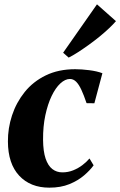

<svg xmlns="http://www.w3.org/2000/svg" viewBox="-20 -854 554 885"><path d="M207.5 11Q120 11 68.5 -44.2Q17 -99.5 16.5 -201.5Q16 -263 35.5 -322.2Q55 -381.5 93.8 -429.8Q132.5 -478 191 -506.5Q249.5 -535 326.5 -535Q355.5 -535 391.2 -530.5Q427 -526 452 -516.5L415 -378L379 -378.5Q366.5 -415.5 355 -440.2Q343.5 -465 330.8 -477.5Q318 -490 302.5 -490Q280.5 -490 258.2 -469.5Q236 -449 218 -411.5Q200 -374 189 -322.8Q178 -271.5 178.5 -209.5Q179 -156 190.2 -123Q201.5 -90 221.2 -74.8Q241 -59.5 267.5 -59.5Q294 -59.5 317.5 -69Q341 -78.5 360.2 -93.2Q379.5 -108 392.5 -123.5L411.5 -92Q395.5 -69.5 367.5 -45.5Q339.5 -21.5 299.8 -5.2Q260 11 207.5 11ZM271 -611 427 -834 514.5 -756.5Q502.5 -742.5 482.8 -723.8Q463 -705 438.8 -685.2Q414.5 -665.5 388.8 -647Q363 -628.5 339 -613Q315 -597.5 296.5 -588.5Z"/></svg>

Font: Merriweather 96pt ExtraBold
Style: Italic
Weight: 800
Italic angle: -7.8°
Version: Version 2.101